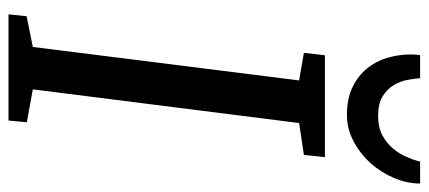

<svg xmlns="http://www.w3.org/2000/svg" viewBox="-298 -709 1007 451"><g transform="rotate(90 205.5 -483.5)"><path d="M18.1 -42.5 90.3 -57.1 168.9 -682.6 104 -693.8 109.9 -743.2H349.1L343.8 -693.8L269 -682.6L189.9 -57.1L267.1 -43L263.2 0H13.7ZM250 -794.9Q211.9 -794.9 185.1 -807.9Q158.2 -820.8 140.9 -842Q123.5 -863.3 115.7 -890.1Q107.9 -917 107.9 -944.3Q107.9 -956.5 109.4 -966.8H163.6Q164.6 -955.1 167.5 -938.2Q170.4 -921.4 179.4 -905.8Q188.5 -890.1 205.6 -879.2Q222.7 -868.2 252.4 -868.2Q279.3 -868.2 297.9 -878.2Q316.4 -888.2 328.9 -903.1Q341.3 -918 348.6 -935.1Q356 -952.1 359.9 -966.8H411.1Q411.1 -936.5 398.2 -905.8Q385.3 -875 363 -850.3Q340.8 -825.7 311.5 -810.3Q282.2 -794.9 250 -794.9Z"/></g></svg>

Font: Merriweather
Style: Italic
Weight: 400
Italic angle: -7°
Designer: Eben Sorkin ( eben@eyebytes.com )
Foundry: Eben Sorkin ( eben@eyebytes.com )
Version: Version 1.005; ttfautohint (v0.97) -l 13 -r 13 -G 200 -x 24 